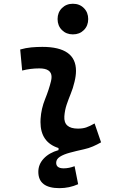

<svg xmlns="http://www.w3.org/2000/svg" viewBox="-20 -771 626 998"><path d="M289.1 207Q179.2 207 179.2 122.1Q179.2 83 207.5 53Q235.8 22.9 284.2 9.3V-1.5Q190.4 -31.2 190.4 -136.7Q190.4 -144.5 190.9 -153.3Q194.3 -206.5 214.4 -255.9Q234.4 -305.2 245.1 -349.1Q248 -361.3 248 -371.1Q248 -415.5 184.6 -415.5Q138.2 -415.5 95.2 -404.3L85 -513.7Q113.8 -522 142.6 -524.7Q171.4 -527.3 200.2 -527.3Q375 -527.3 375 -402.8Q375 -377 367.2 -345.2Q359.4 -312 347.7 -283.7Q335.9 -254.9 326.4 -226.8Q316.9 -198.7 314.5 -166.5Q310.1 -102.5 385.3 -102.5Q409.7 -102.5 428 -108.6Q446.3 -114.7 471.7 -129.4L505.4 -31.2Q484.9 -19.5 463.1 -10Q441.4 -0.5 416.5 4.9Q376.5 13.7 343.8 22.5Q311 31.2 291.5 43.7Q272 56.2 272 75.2Q272 104 311 104Q338.4 104 367.7 92.8L386.2 186.5Q340.3 207 289.1 207ZM358.9 -592.3Q324.7 -592.3 302 -614.7Q279.3 -637.2 279.3 -671.9Q279.3 -706.5 302 -729Q324.7 -751.5 358.9 -751.5Q393.6 -751.5 416 -729Q438.5 -706.5 438.5 -671.9Q438.5 -637.2 416 -614.7Q393.6 -592.3 358.9 -592.3Z"/></svg>

Font: CaskaydiaCove NFP SemiBold
Style: Italic
Weight: 600
Italic angle: -10°
Designer: Aaron Bell
Foundry: Saja Typeworks
Version: Version 2111.001; VTT 6.35;Nerd Fonts 3.1.1